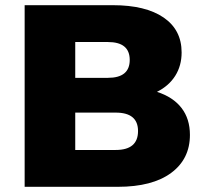

<svg xmlns="http://www.w3.org/2000/svg" viewBox="-20 -720 784 740"><path d="M712 -200Q712 -107 639.5 -53.5Q567 0 434 0H75V-700H415Q541 -700 610.5 -652.5Q680 -605 680 -518Q680 -467 655.5 -428Q631 -389 585 -366Q647 -346 679.5 -304Q712 -262 712 -200ZM270 -420H396Q480 -420 480 -489Q480 -558 396 -558H270ZM512 -215Q512 -286 426 -286H270V-142H426Q512 -142 512 -215Z"/></svg>

Font: Montserrat Alternates ExtraBold
Style: Regular
Weight: 800
Designer: Julieta Ulanovsky
Foundry: Julieta Ulanovsky
Version: Version 7.200